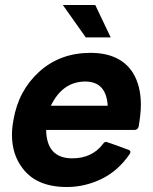

<svg xmlns="http://www.w3.org/2000/svg" viewBox="-20 -740 613 770"><path d="M412 -316Q406 -413 322 -413Q231 -413 184 -316ZM248 10Q126 10 70 -66Q28 -121 28 -199Q28 -227 34 -259Q54 -377 137.5 -452.5Q221 -528 343 -528Q462 -528 513 -448Q545 -396 545 -320Q545 -286 536 -232Q532 -219 520 -219H165Q167 -105 270 -105Q350 -105 394 -164Q399 -171 406 -171Q409 -171 496 -139Q503 -136 503 -131Q503 -127 500 -122Q453 -54 386.5 -22Q320 10 248 10ZM424 -590H324L232 -720H362Z"/></svg>

Font: YamahaIndonesia935. App
Style: Bold Italic
Weight: 700
Italic angle: -10°
Designer: Dalton Maag Ltd
Foundry: Dalton Maag Ltd
Version: Version 1.002; January 01, 2024; Regular/Italic